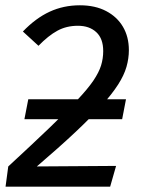

<svg xmlns="http://www.w3.org/2000/svg" viewBox="-20 -699 529 719"><path d="M279.1 -679.2Q336.3 -679.2 377.4 -657.6Q418.5 -636.1 440.5 -598.6Q462.6 -561 462.6 -511Q462.6 -480.1 453.6 -448.6Q444.6 -417.2 422.2 -382.2Q399.8 -347.2 360.8 -303.8Q321.9 -260.3 262.4 -204.4Q203 -148.5 118 -75.7L414.7 -77.7L392.5 0H0.8L10.9 -75.6Q102.8 -160.5 165.8 -220.9Q228.7 -281.3 268.6 -323.7Q308.6 -366.1 329.6 -397Q350.5 -428 358.5 -453.9Q366.5 -479.9 366.5 -507.8Q366.5 -554.6 340.6 -578.5Q314.7 -602.5 271.8 -602.5Q228.9 -602.5 195 -584Q161 -565.5 124.1 -527.5L65.7 -581Q113.7 -631 165.8 -655.1Q217.9 -679.2 279.1 -679.2ZM437.4 -252.5H71.4L85.9 -327.2H451.8Z"/></svg>

Font: Fira Sans Variable
Style: Italic
Weight: 397
Italic angle: -8°
Designer: Carrois Corporate & Edenspiekermann AG
Foundry: Carrois Corporate GbR & Edenspiekermann AG
Version: Version 4.202